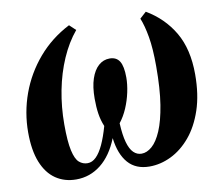

<svg xmlns="http://www.w3.org/2000/svg" viewBox="-83 -850 1083 958"><g transform="rotate(-10 459.0 -371.0)"><path d="M228.5 11Q169.5 11 125 -19.2Q80.5 -49.5 56.2 -110.2Q32 -171 32 -261.5Q32 -362.5 66.2 -456.8Q100.5 -551 166.2 -628Q232 -705 325.5 -753L357 -723.5Q312 -669.5 280.5 -597.2Q249 -525 232.8 -441.5Q216.5 -358 216.5 -269.5Q216.5 -182.5 226.8 -136.8Q237 -91 255.5 -75Q274 -59 298 -59Q321.5 -59 341.5 -78.8Q361.5 -98.5 379 -136.2Q396.5 -174 411.5 -227.5Q398.5 -258.5 393.2 -292.8Q388 -327 388 -369.5Q388 -429.5 401.8 -470.5Q415.5 -511.5 439.8 -533Q464 -554.5 496 -554.5Q530 -554.5 546 -529.2Q562 -504 562 -446.5Q562 -412.5 553.5 -372.5Q545 -332.5 528.8 -294.5Q512.5 -256.5 489.5 -227.5Q492.5 -167 503 -130Q513.5 -93 531 -76Q548.5 -59 571.5 -59Q598.5 -59 624.5 -81.5Q650.5 -104 671.8 -153.5Q693 -203 705.8 -282.5Q718.5 -362 718.5 -476.5Q718.5 -566.5 708.2 -625.5Q698 -684.5 682 -723.5L714.5 -753Q803 -701 853 -615.8Q903 -530.5 903 -403Q903 -300 876.8 -222.2Q850.5 -144.5 806.8 -92.8Q763 -41 709.2 -15Q655.5 11 600 11Q530.5 11 491.5 -33.5Q452.5 -78 442.5 -160.5Q409 -76.5 353.8 -32.8Q298.5 11 228.5 11Z"/></g></svg>

Font: Merriweather 72pt Black
Style: Italic
Weight: 900
Italic angle: -7.8°
Version: Version 2.101